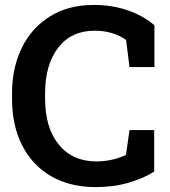

<svg xmlns="http://www.w3.org/2000/svg" viewBox="-20 -741 682 771"><path d="M364.7 10.3Q260.3 10.3 184.8 -33.7Q109.4 -77.6 68.8 -157.5Q28.3 -237.3 28.3 -344.7V-365.7Q28.3 -469.2 67.9 -549.6Q107.4 -629.9 181.2 -675.5Q254.9 -721.2 356.9 -721.2Q428.2 -721.2 490.5 -700.4Q552.7 -679.7 600.1 -639.6V-471.7H500L486.3 -580.6Q462.4 -597.7 430.7 -607.7Q398.9 -617.7 359.9 -617.7Q266.1 -617.7 213.6 -549.3Q161.1 -481 161.1 -366.7V-344.7Q161.1 -228 216.1 -160.4Q271 -92.8 367.2 -92.8Q398.9 -92.8 430.2 -99.9Q461.4 -106.9 485.8 -118.7L500 -218.8H599.1V-52.2Q558.1 -25.4 497.6 -7.6Q437 10.3 364.7 10.3Z"/></svg>

Font: Roboto Slab SemiBold
Style: Regular
Weight: 600
Designer: Google
Version: Version 2.001; ttfautohint (v1.8.3)